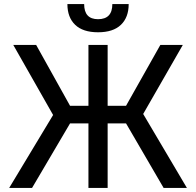

<svg xmlns="http://www.w3.org/2000/svg" viewBox="-20 -920 960 940"><path d="M597 -316H507V0H413V-316H323L137 0H25L240 -357L45 -700H157L323 -402H413V-700H507V-402H597L765 -700H875L681 -362L895 0H781ZM460 -762Q386 -762 348 -798.5Q310 -835 310 -900H392Q392 -826 460 -826Q530 -826 530 -900H610Q610 -835 572 -798.5Q534 -762 460 -762Z"/></svg>

Font: Retni Sans Medium
Style: Regular
Weight: 500
Designer: Vitaly Kuzmin
Foundry: ParaType Ltd.
Version: Version 1.00;March 2, 2019;FontCreator 11.5.0.2425 64-bit; t